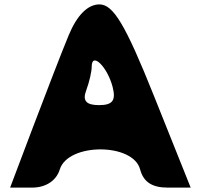

<svg xmlns="http://www.w3.org/2000/svg" viewBox="-20 -903 915 873"><path d="M292 -742C260 -665 187 -475 130 -325L26 -50H126C188 -50 236 -81 252 -133C290 -254 585 -254 617 -133C632 -76 671 -50 742 -50H847L680 -467C550 -792 495 -883 432 -883C379 -883 330 -834 292 -742ZM492 -508C508 -446 492 -425 430 -425C372 -425 354 -445 372 -492C386 -530 397 -577 397 -600C397 -669 468 -600 492 -508Z"/></svg>

Font: Hussar Skorodowane
Style: Bold
Weight: 700
Foundry: Cannot Into Space Fonts
Version: Version 0.892